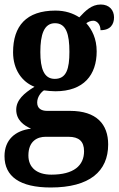

<svg xmlns="http://www.w3.org/2000/svg" viewBox="-20 -595 529 852"><path d="M205 237C378 237 460 165 460 46C460 -44 408 -103 291 -103H189C163 -103 145 -114 145 -140C145 -164 161 -185 175 -194C186 -192 213 -190 226 -190C352 -190 409 -263 409 -367C409 -424 388 -464 363 -492C371 -498 382 -503 394 -503C409 -503 426 -488 426 -461C471 -461 486 -488 486 -518C486 -549 466 -575 427 -575C386 -575 359 -547 332 -518C304 -536 270 -548 226 -548C97 -548 38 -480 38 -363C38 -286 78 -231 133 -210C86 -181 52 -151 52 -108C52 -62 86 -38 118 -24C47 -16 0 26 0 98C0 188 68 237 205 237ZM223 -245C175 -245 159 -291 159 -364C159 -441 175 -492 224 -492C274 -492 288 -443 288 -365C288 -290 275 -245 223 -245ZM208 180C144 180 106 149 106 95C106 29 148 12 182 12H284C330 12 353 32 353 76C353 140 307 180 208 180Z"/></svg>

Font: Noto Serif Tamil Condensed
Style: Bold
Weight: 700
Width: 3
Designer: Indian Type Foundry, Tom Grace, and the Monotype Design Team
Foundry: Monotype Imaging Inc.
Version: Version 2.004